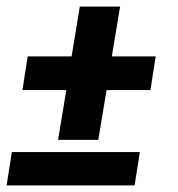

<svg xmlns="http://www.w3.org/2000/svg" viewBox="-20 -562 540 582"><path d="M156 -138 181 -289H48L64 -391H197L222 -542H344L319 -391H452L436 -289H303L278 -138ZM0 0 16 -101H404L388 0Z"/></svg>

Font: Iosevka SS18 Heavy
Style: Italic
Weight: 900
Italic angle: -9°
Monospace: yes
Designer: Belleve Invis
Foundry: Belleve Invis
Version: Version 25.1.1; ttfautohint (v1.8.4)